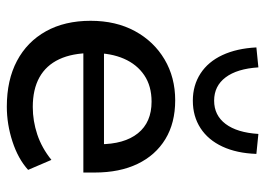

<svg xmlns="http://www.w3.org/2000/svg" viewBox="-130 -658 796 577"><g transform="rotate(90 268.5 -369.0)"><path d="M300 9Q220 9 162.5 -21.5Q105 -52 73.5 -108.5Q42 -165 42 -243Q42 -319 73 -376Q104 -433 158 -465Q212 -497 281 -497Q349 -497 397.5 -467.5Q446 -438 472 -384Q498 -330 498 -255V-221H122V-283H430L413 -269Q413 -344 380 -385Q347 -426 285 -426Q238 -426 205.5 -404Q173 -382 156 -343Q139 -304 139 -252V-246Q139 -188 157.5 -148.5Q176 -109 212 -89Q248 -69 301 -69Q343 -69 383.5 -82.5Q424 -96 460 -125L490 -55Q457 -25 405 -8Q353 9 300 9ZM282 -550Q236 -550 200.5 -573Q165 -596 145 -639Q125 -682 122 -741L182 -747Q186 -683 212 -648.5Q238 -614 282 -614Q326 -614 352 -648.5Q378 -683 382 -747L442 -741Q440 -682 420 -639Q400 -596 364.5 -573Q329 -550 282 -550Z"/></g></svg>

Font: Nunito Sans 12pt SemiBold
Style: Regular
Weight: 600
Designer: Vernon Adams
Foundry: Vernon Adams
Version: Version 3.101;gftools[0.9.27]